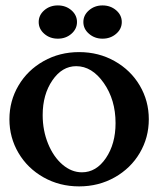

<svg xmlns="http://www.w3.org/2000/svg" viewBox="-20 -682 592 705"><path d="M47.9 -120.4Q14.6 -176.8 14.6 -244.1Q14.6 -311.5 47.9 -367.9Q81.1 -424.3 139.9 -457.5Q198.7 -490.7 270.5 -490.7Q342.3 -490.7 401.1 -457.5Q460 -424.3 493.2 -367.9Q526.4 -311.5 526.4 -244.1Q526.4 -176.8 493.2 -120.4Q460 -64 401.1 -30.8Q342.3 2.4 270.5 2.4Q198.7 2.4 139.9 -30.8Q81.1 -64 47.9 -120.4ZM259.8 -439Q208 -439 172.4 -387Q136.7 -335 136.7 -259.3Q136.7 -203.1 156.5 -154.5Q176.3 -106 209.5 -77.6Q242.7 -49.3 280.8 -49.3Q333.5 -49.3 368.9 -101.6Q404.3 -153.8 404.3 -230Q404.3 -315.4 361.1 -377.2Q317.9 -439 259.8 -439ZM142.6 -557.9Q122.1 -575.7 122.1 -601.1Q122.1 -626.5 142.6 -644.3Q163.1 -662.1 192.4 -662.1Q221.7 -662.1 242.2 -644.3Q262.7 -626.5 262.7 -601.1Q262.7 -575.7 242.2 -557.9Q221.7 -540 192.4 -540Q163.1 -540 142.6 -557.9ZM356.4 -662.1Q385.7 -662.1 406.5 -644.3Q427.2 -626.5 427.2 -601.1Q427.2 -575.7 406.5 -557.9Q385.7 -540 356.4 -540Q327.6 -540 306.9 -557.9Q286.1 -575.7 286.1 -601.1Q286.1 -626.5 306.9 -644.3Q327.6 -662.1 356.4 -662.1Z"/></svg>

Font: Flanker
Style: Bold
Weight: 700
Designer: Flanker
Foundry: Flanker
Version: Version 2.021